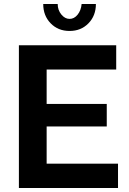

<svg xmlns="http://www.w3.org/2000/svg" viewBox="-20 -935 641 955"><path d="M212 -121H567V0H74V-710H558V-589H212V-418H511V-306H212ZM386 -915H457Q457 -857 420 -819Q383 -781 326 -781Q269 -781 232 -819Q195 -857 195 -915H267Q267 -885 285 -863Q303 -841 326 -841Q349 -841 366 -862Q383 -883 386 -915Z"/></svg>

Font: Raleway
Style: Bold
Weight: 700
Designer: Matt McInerney, Pablo Impallari, Rodrigo Fuenzalida
Foundry: Matt McInerney, Pablo Impallari, Rodrigo Fuenzalida
Version: Version 3.000